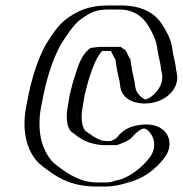

<svg xmlns="http://www.w3.org/2000/svg" viewBox="-20 -655 671 705"><path d="M422 21C405 27 386 30 365 30H335C252 30 202 -6 157 -40C127 -61 108 -96 98 -133C89 -166 87 -211 95 -258L100 -283C114 -361 137 -436 169 -494C191 -529 214 -566 245 -590C283 -617 317 -635 379 -635H424C489 -635 532 -607 555 -571C570 -547 588 -516 592 -482C595 -456 604 -430 606 -405L610 -385C618 -334 575 -291 538 -279C485 -262 448 -297 442 -332L439 -353C433 -378 427 -405 424 -433C414 -445 415 -461 402 -468H350C346 -468 341 -468 336 -467C313 -448 301 -409 291 -378C283 -356 277 -330 271 -307L263 -259C258 -227 258 -195 273 -180C291 -168 307 -152 328 -145L339 -141C345 -139 351 -138 359 -138C361 -137 363 -137 364 -137H397C410 -142 420 -145 430 -153C448 -176 468 -191 496 -196C569 -209 612 -132 559 -68C528 -29 478 10 424 20C423 21 423 21 422 21ZM182 -488C205 -524 227 -559 253 -579C291 -606 317 -620 376 -620H421C481 -620 520 -595 541 -562C556 -538 574 -508 577 -478C581 -449 589 -424 591 -401L595 -380C601 -339 567 -303 536 -293C493 -279 462 -309 457 -337L454 -358C448 -385 442 -412 439 -441C431 -451 429 -461 419 -476C415 -478 412 -480 409 -483H352C346 -483 338 -482 332 -481C301 -455 287 -413 276 -380C268 -356 262 -331 256 -308L248 -259C242 -226 243 -183 262 -168C281 -156 295 -140 320 -131L332 -127C340 -125 354 -122 362 -122H398C412 -127 425 -131 440 -144C457 -165 472 -178 496 -182C559 -193 591 -127 548 -76C517 -37 471 -4 420 6C406 13 385 15 367 15H337C259 15 212 -19 167 -53C140 -72 123 -104 113 -139C104 -170 102 -213 110 -258L115 -283C128 -359 151 -433 182 -488ZM115 -283 110 -258C102 -213 104 -170 113 -139C123 -104 140 -72 167 -53C212 -19 259 15 337 15H367C385 15 406 13 420 6C471 -4 517 -37 548 -76C591 -127 559 -193 496 -182C472 -178 457 -165 440 -144C425 -131 412 -127 398 -122H362C354 -122 340 -125 332 -127L320 -131C295 -140 281 -156 262 -168C243 -183 242 -226 248 -259L256 -308C262 -331 268 -356 276 -380C287 -413 301 -455 332 -481C338 -482 346 -483 352 -483H409C412 -480 415 -478 419 -476C429 -461 431 -451 439 -441C442 -412 448 -385 454 -358L457 -337C462 -309 493 -279 536 -293C567 -303 601 -339 595 -380L591 -401C589 -424 581 -449 577 -478C574 -508 556 -538 541 -562C520 -595 481 -620 421 -620H376C317 -620 291 -606 253 -579C227 -559 205 -524 182 -488C151 -433 128 -359 115 -283ZM100 -283 95 -258C87 -211 89 -166 98 -133C108 -96 127 -61 157 -40C202 -6 252 30 335 30H365C386 30 406 27 424 21L425 20C481 7 527 -28 559 -68C614 -134 568 -209 496 -196C467 -191 447 -174 430 -153C420 -145 410 -142 397 -137H363C357 -138 345 -139 339 -141L328 -145C307 -153 292 -167 273 -180C259 -196 257 -227 263 -259L271 -307C277 -331 283 -356 291 -378C302 -410 315 -446 337 -467C343 -468 346 -468 350 -468H402C405 -466 407 -465 408 -464C415 -453 417 -443 424 -433C427 -404 434 -377 439 -353L442 -332C448 -298 484 -262 538 -279C576 -291 618 -334 610 -385L606 -405C604 -431 595 -455 592 -482C588 -516 571 -547 555 -571C532 -607 489 -635 424 -635H379C317 -635 285 -618 245 -590C214 -566 192 -530 169 -494C137 -437 114 -361 100 -283ZM241 -172C257 -161 274 -144 304 -133L317 -129C327 -126 347 -122 362 -122H409L420 -126C430 -130 448 -136 462 -148C480 -170 500 -184 510 -183C528 -181 572 -128 526 -72C496 -34 448 -1 414 6H412L410 7L400 9C392 14 378 15 367 15H337C279 15 235 -12 188 -48C162 -67 143 -100 133 -136C124 -168 122 -212 130 -258L135 -283C149 -360 172 -435 203 -491C225 -526 249 -563 275 -583C314 -611 334 -620 376 -620H421C460 -620 498 -602 521 -566C536 -542 553 -512 557 -480C560 -452 569 -428 571 -403L575 -383C583 -335 537 -294 514 -290C505 -291 481 -310 477 -334L474 -355C468 -381 462 -408 459 -437C451 -447 449 -458 440 -472L432 -476L423 -483H352C343 -483 336 -482 328 -481L313 -479L305 -473C277 -449 266 -410 256 -379C248 -356 242 -331 236 -307L228 -259C222 -224 225 -188 241 -172ZM80 -283 75 -258C67 -212 69 -168 78 -136C88 -100 106 -66 137 -44C180 -11 232 30 335 30H365C395 30 421 24 445 17C507 2 551 -34 581 -72C609 -106 608 -145 587 -170C576 -182 558 -197 519 -198C508 -198 496 -197 485 -195C442 -187 424 -168 408 -149C399 -142 394 -140 386 -137H370C365 -138 359 -138 354 -139L344 -143C328 -149 313 -161 293 -175C279 -192 277 -226 283 -259L291 -307C297 -330 303 -356 311 -379C321 -409 334 -445 355 -468H387C394 -456 396 -447 404 -437C407 -408 413 -381 419 -356L422 -334C428 -301 458 -275 512 -275C582 -275 639 -325 630 -382L626 -403C624 -428 615 -452 612 -480C608 -512 590 -542 575 -566C553 -600 510 -635 424 -635H379C300 -635 261 -612 223 -585C192 -561 171 -528 148 -491C117 -435 94 -360 80 -283Z"/></svg>

Font: Blanket
Style: Black
Weight: 900
Foundry: Cannot Into Space Fonts
Version: Version 0.9